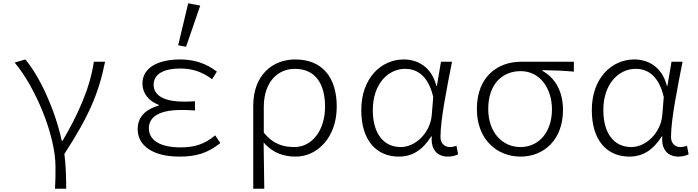

<svg xmlns="http://www.w3.org/2000/svg" viewBox="-20 -937 4240 1166"><path d="M317 76C317 132 317 157 314 209H382C382 144 380 63 371 -2C520 -232 580 -371 618 -562H550C526 -398 451 -237 360 -82H355C315 -266 226 -466 134 -576L69 -557C193 -410 317 -119 317 76Z M1062 -662 1110 -653 1196 -903 1123 -917ZM816 -153C816 -52 909 14 1069 14C1169 14 1238 -5 1318 -68L1287 -115C1217 -57 1155 -42 1076 -42C950 -42 884 -87 884 -158C884 -229 950 -269 1079 -269C1106 -269 1131 -269 1164 -266V-322C1135 -320 1117 -320 1095 -320C967 -320 913 -363 913 -422C913 -489 977 -521 1075 -521C1147 -521 1208 -501 1268 -456L1297 -502C1234 -551 1160 -576 1075 -576C941 -576 845 -527 845 -429C845 -373 880 -325 944 -300V-296C876 -277 816 -235 816 -153Z M1518 -295V209H1585C1584 103 1583 34 1581 -72C1639 -5 1706 14 1777 14C1903 14 2025 -98 2025 -290C2025 -465 1939 -576 1773 -576C1636 -576 1518 -482 1518 -295ZM1954 -289C1954 -142 1872 -44 1769 -44C1710 -44 1644 -55 1582 -132V-287C1582 -445 1672 -519 1770 -519C1900 -519 1954 -422 1954 -289Z M2174 -268C2174 -83 2267 14 2402 14C2483 14 2546 -25 2599 -109H2602C2595 -26 2638 14 2700 14C2728 14 2749 7 2762 0L2752 -52C2741 -47 2725 -44 2711 -44C2681 -44 2655 -66 2655 -104C2655 -214 2695 -407 2725 -562H2658L2633 -415H2630C2600 -535 2512 -576 2432 -576C2296 -576 2174 -464 2174 -268ZM2602 -239C2594 -133 2505 -44 2414 -44C2307 -44 2244 -129 2244 -268C2244 -430 2339 -519 2440 -519C2497 -519 2577 -494 2611 -348Z M2876 -275C2876 -89 2999 14 3141 14C3284 14 3399 -89 3399 -269C3399 -382 3352 -463 3274 -507V-511C3341 -510 3398 -508 3465 -502V-562H3144C3005 -562 2876 -474 2876 -275ZM3332 -273C3332 -133 3251 -44 3141 -44C3030 -44 2945 -134 2945 -275C2945 -428 3032 -505 3142 -505C3264 -505 3332 -394 3332 -273Z M3574 -268C3574 -83 3667 14 3802 14C3883 14 3946 -25 3999 -109H4002C3995 -26 4038 14 4100 14C4128 14 4149 7 4162 0L4152 -52C4141 -47 4125 -44 4111 -44C4081 -44 4055 -66 4055 -104C4055 -214 4095 -407 4125 -562H4058L4033 -415H4030C4000 -535 3912 -576 3832 -576C3696 -576 3574 -464 3574 -268ZM4002 -239C3994 -133 3905 -44 3814 -44C3707 -44 3644 -129 3644 -268C3644 -430 3739 -519 3840 -519C3897 -519 3977 -494 4011 -348Z"/></svg>

Font: Kawkab Mono Light
Style: Regular
Weight: 300
Monospace: yes
Designer: Abdullah Arif
Foundry: Abdullah Arif
Version: Version 1.000;PS 000.500;hotconv 1.0.88;makeotf.lib2.5.64775